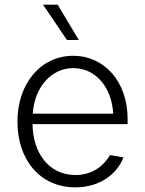

<svg xmlns="http://www.w3.org/2000/svg" viewBox="-20 -794 623 826"><path d="M304 12C420 12 489 -56 511 -117L453 -127C435 -94 389 -41 305 -41C189 -41 121 -138 120 -260H529V-282C529 -444 428 -554 295 -554C155 -554 55 -434 55 -271C55 -107 152 12 304 12ZM121 -305C128 -419 201 -501 295 -501C392 -501 461 -418 467 -305ZM165 -774 268 -622H319L228 -774Z"/></svg>

Font: Wafeq Light
Style: Regular
Weight: 300
Designer: Rasmus Andersson & Azza Alameddine
Foundry: Google & TypeTogether
Version: Version 3.000;January 28, 2025;FontCreator 15.0.0.3014 64-bi